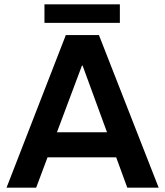

<svg xmlns="http://www.w3.org/2000/svg" viewBox="-20 -861 758 881"><path d="M10 0 282 -700H434L708 0H564L359 -560H356L146 0ZM179 -139V-254H535V-139ZM184 -756V-841H530V-756Z"/></svg>

Font: REM Medium
Style: Regular
Weight: 500
Designer: Octavio Pardo
Foundry: Ashler Design
Version: Version 1.005;gftools[0.9.28]